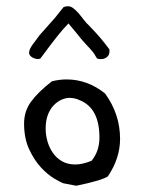

<svg xmlns="http://www.w3.org/2000/svg" viewBox="-20 -587 462 614"><path d="M330 -429Q330 -427 330 -422Q330 -411 322 -404.5Q314 -398 303 -398Q296 -398 293 -399Q290 -400 288 -403.5Q286 -407 282.5 -413Q279 -419 270 -429Q258 -442 252.5 -448Q247 -454 243.5 -458Q240 -462 236.5 -466.5Q233 -471 224 -482L199 -512Q191 -504 183 -495Q175 -486 165.5 -474Q156 -462 142.5 -444.5Q129 -427 110 -401Q107 -398 101 -398Q99 -398 94.5 -399Q90 -400 85 -402.5Q80 -405 76.5 -409Q73 -413 73 -418Q73 -429 84 -444L107 -475Q115 -484 127 -497.5Q139 -511 155 -529L183 -564Q189 -567 197 -567Q206 -567 214 -561Q222 -555 230 -546Q238 -537 247 -525Q256 -513 267 -503Q280 -489 288 -480.5Q296 -472 302.5 -464Q309 -456 315 -448.5Q321 -441 330 -429ZM325 -23Q306 -10 224 7L182 -1Q174 -4 153.5 -16Q133 -28 111.5 -51Q90 -74 73.5 -109Q57 -144 57 -192Q57 -231 79 -261.5Q101 -292 146 -327Q170 -333 193 -333Q260 -333 316 -288Q364 -222 364 -143Q364 -81 325 -23ZM234 -267Q219 -274 202 -274Q190 -274 176.5 -268Q163 -262 151.5 -250Q140 -238 133 -219.5Q126 -201 126 -176Q126 -156 131.5 -136Q137 -116 148.5 -99Q160 -82 178 -71.5Q196 -61 221 -61Q244 -61 273 -73Q298 -104 298 -147Q298 -242 234 -267Z"/></svg>

Font: Gaegu
Style: Accents-Regular
Weight: 400
Designer: JIKJI
Foundry: JIKJI
Version: Version 1.00